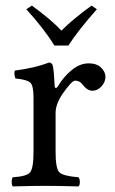

<svg xmlns="http://www.w3.org/2000/svg" viewBox="-20 -666 412 688"><path d="M174.8 -502.9Q136.7 -564.9 74.2 -632.8L94.2 -646Q165 -594.2 200.2 -556.2Q238.3 -595.2 308.1 -646L327.1 -632.8Q260.3 -557.6 225.1 -502.9ZM175.8 -357.9Q175.8 -353 179 -351.1Q182.1 -349.1 187 -356Q207 -390.1 236.6 -414.6Q266.1 -439 297.9 -439Q326.7 -439 342.3 -423.6Q357.9 -408.2 357.9 -391.1Q357.9 -372.1 343.5 -356.4Q329.1 -340.8 311 -340.8Q292.5 -340.8 274.9 -364.3Q265.1 -377 249 -377Q236.8 -377 203.1 -328.1Q179.2 -292 179.2 -261.2V-122.1Q179.2 -62 192.6 -48.6Q206.1 -35.2 261.2 -30.8Q266.1 -25.9 266.1 -13.9Q266.1 -2 261.2 2Q191.4 0 140.1 0Q96.2 0 25.9 2Q22 -2 22 -13.9Q22 -25.9 25.9 -30.8Q74.7 -33.7 87.4 -47.9Q100.1 -62 100.1 -122.1V-316.9Q100.1 -358.9 88.6 -369.9Q77.1 -380.9 35.2 -384.8Q29.3 -401.9 33.2 -413.1Q107.4 -422.9 155.8 -441.9Q163.6 -441.9 168 -434.1Q172.9 -421.9 175.8 -357.9Z"/></svg>

Font: Linux Libertine O
Style: Regular
Weight: 400
Designer: Philipp H. Poll
Foundry: Philipp H. Poll
Version: Version 5.3.0